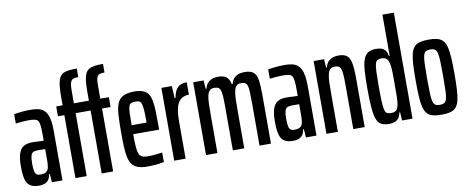

<svg xmlns="http://www.w3.org/2000/svg" viewBox="-65 -1030 3234 1325"><g transform="rotate(-10 1552.0 -367.5)"><path d="M120 8Q79 8 56.5 -7Q34 -22 25.5 -55Q17 -88 17 -145Q17 -201 28 -234Q39 -267 62.5 -281Q86 -295 124 -295Q133 -295 144 -294.5Q155 -294 166 -293.5Q177 -293 186.5 -292.5Q196 -292 203 -292V-336Q203 -374 200.5 -396.5Q198 -419 191 -430.5Q184 -442 168 -445.5Q152 -449 124 -449Q102 -449 84.5 -447.5Q67 -446 54.5 -444.5Q42 -443 34 -442V-508Q48 -510 78 -514Q108 -518 149 -518Q178 -518 200.5 -513.5Q223 -509 238.5 -497Q254 -485 264 -465Q274 -445 278.5 -415Q283 -385 283 -344V0H209L205 -58H199Q196 -32 184 -17.5Q172 -3 155 2.5Q138 8 120 8ZM142 -66Q155 -66 167 -69Q179 -72 188 -81.5Q197 -91 200 -111Q203 -134 203 -153.5Q203 -173 203 -199V-234H148Q130 -234 118.5 -228Q107 -222 102 -203.5Q97 -185 97 -149Q97 -118 100.5 -100Q104 -82 113 -74Q122 -66 142 -66Z M374 0V-441H329V-510H374V-574Q374 -620 378 -651Q382 -682 391 -700Q400 -718 416 -727.5Q432 -737 456 -740Q480 -743 514 -743V-683Q496 -683 484 -680Q472 -677 465.5 -668.5Q459 -660 456 -643.5Q453 -627 453 -599V-510H558V-574Q558 -620 562 -651Q566 -682 575 -700Q584 -718 600 -727.5Q616 -737 640 -740Q664 -743 698 -743V-683Q680 -683 668 -680Q656 -677 649.5 -668.5Q643 -660 640.5 -643.5Q638 -627 638 -599V-510H698V-441H638V0H558V-441H453V0Z M878 8Q839 8 813 -1Q787 -10 772 -29Q757 -48 750 -79Q743 -110 741 -153Q739 -196 739 -254Q739 -325 742 -375.5Q745 -426 757.5 -457Q770 -488 798.5 -503Q827 -518 877 -518Q912 -518 935.5 -509.5Q959 -501 972.5 -482.5Q986 -464 992 -433.5Q998 -403 999.5 -359Q1001 -315 1001 -255V-229H819Q819 -175 821.5 -142Q824 -109 831 -91.5Q838 -74 853.5 -67.5Q869 -61 896 -61Q908 -61 927 -62.5Q946 -64 964.5 -66Q983 -68 994 -70V-3Q981 0 962 2.5Q943 5 921 6.5Q899 8 878 8ZM924 -272V-305Q924 -354 921.5 -383Q919 -412 914 -426Q909 -440 899.5 -444Q890 -448 874 -448Q855 -448 843.5 -443.5Q832 -439 827 -424Q822 -409 820.5 -377.5Q819 -346 819 -292H944Z M1066 0V-510H1139L1144 -424H1150Q1157 -463 1170.5 -483Q1184 -503 1203 -510.5Q1222 -518 1245 -518V-431Q1211 -431 1189 -414Q1167 -397 1156.5 -360Q1146 -323 1146 -264V0Z M1289 0V-510H1362L1366 -451H1372Q1377 -474 1389.5 -488.5Q1402 -503 1421 -510.5Q1440 -518 1464 -518Q1502 -518 1522 -502.5Q1542 -487 1549 -451H1555Q1561 -474 1573 -488.5Q1585 -503 1604.5 -510.5Q1624 -518 1649 -518Q1691 -518 1711.5 -501.5Q1732 -485 1738 -445.5Q1744 -406 1744 -337V0H1664V-301Q1664 -351 1662.5 -380Q1661 -409 1655.5 -423Q1650 -437 1639.5 -442Q1629 -447 1612 -447Q1592 -447 1581 -436.5Q1570 -426 1564.5 -402.5Q1559 -379 1558 -342Q1557 -305 1557 -252V0H1477V-301Q1477 -351 1475 -380Q1473 -409 1467.5 -423Q1462 -437 1452 -442Q1442 -447 1425 -447Q1405 -447 1393.5 -436.5Q1382 -426 1376.5 -402.5Q1371 -379 1370 -342Q1369 -305 1369 -252V0Z M1900 8Q1859 8 1836.5 -7Q1814 -22 1805.5 -55Q1797 -88 1797 -145Q1797 -201 1808 -234Q1819 -267 1842.5 -281Q1866 -295 1904 -295Q1913 -295 1924 -294.5Q1935 -294 1946 -293.5Q1957 -293 1966.5 -292.5Q1976 -292 1983 -292V-336Q1983 -374 1980.5 -396.5Q1978 -419 1971 -430.5Q1964 -442 1948 -445.5Q1932 -449 1904 -449Q1882 -449 1864.5 -447.5Q1847 -446 1834.5 -444.5Q1822 -443 1814 -442V-508Q1828 -510 1858 -514Q1888 -518 1929 -518Q1958 -518 1980.5 -513.5Q2003 -509 2018.5 -497Q2034 -485 2044 -465Q2054 -445 2058.5 -415Q2063 -385 2063 -344V0H1989L1985 -58H1979Q1976 -32 1964 -17.5Q1952 -3 1935 2.5Q1918 8 1900 8ZM1922 -66Q1935 -66 1947 -69Q1959 -72 1968 -81.5Q1977 -91 1980 -111Q1983 -134 1983 -153.5Q1983 -173 1983 -199V-234H1928Q1910 -234 1898.5 -228Q1887 -222 1882 -203.5Q1877 -185 1877 -149Q1877 -118 1880.5 -100Q1884 -82 1893 -74Q1902 -66 1922 -66Z M2133 0V-510H2206L2210 -451H2216Q2221 -475 2233.5 -489Q2246 -503 2265 -510.5Q2284 -518 2308 -518Q2338 -518 2356.5 -508.5Q2375 -499 2384.5 -478Q2394 -457 2397.5 -423Q2401 -389 2401 -337V0H2321V-301Q2321 -351 2319 -380Q2317 -409 2311.5 -423Q2306 -437 2295.5 -442Q2285 -447 2269 -447Q2249 -447 2237.5 -436.5Q2226 -426 2220.5 -402.5Q2215 -379 2214 -342Q2213 -305 2213 -252V0Z M2572 8Q2539 8 2517.5 -3Q2496 -14 2485 -42.5Q2474 -71 2469.5 -123Q2465 -175 2465 -256Q2465 -333 2468.5 -384Q2472 -435 2483.5 -464Q2495 -493 2516 -505.5Q2537 -518 2571 -518Q2596 -518 2612.5 -511Q2629 -504 2638.5 -489.5Q2648 -475 2651 -454H2656V-743H2736V0H2663L2659 -58H2654Q2649 -30 2636.5 -16Q2624 -2 2607.5 3Q2591 8 2572 8ZM2599 -64Q2620 -64 2632.5 -73.5Q2645 -83 2650 -109Q2655 -132 2655.5 -170Q2656 -208 2656 -265Q2656 -305 2655.5 -336Q2655 -367 2652 -387Q2646 -423 2633 -435Q2620 -447 2596 -447Q2579 -447 2568.5 -441Q2558 -435 2553 -416.5Q2548 -398 2546.5 -359Q2545 -320 2545 -255Q2545 -190 2547 -151Q2549 -112 2554 -93.5Q2559 -75 2569.5 -69.5Q2580 -64 2599 -64Z M2939 8Q2903 8 2878 1.5Q2853 -5 2838 -22Q2823 -39 2815.5 -69Q2808 -99 2805.5 -144.5Q2803 -190 2803 -255Q2803 -320 2805.5 -365.5Q2808 -411 2815.5 -441Q2823 -471 2838 -488Q2853 -505 2878 -511.5Q2903 -518 2939 -518Q2975 -518 3000 -511.5Q3025 -505 3040 -488Q3055 -471 3062.5 -441Q3070 -411 3072.5 -365.5Q3075 -320 3075 -255Q3075 -190 3072.5 -144.5Q3070 -99 3062.5 -69Q3055 -39 3040 -22Q3025 -5 3000 1.5Q2975 8 2939 8ZM2939 -61Q2958 -61 2969.5 -67.5Q2981 -74 2986.5 -93Q2992 -112 2993.5 -151Q2995 -190 2995 -255Q2995 -320 2993.5 -358.5Q2992 -397 2986.5 -416.5Q2981 -436 2969.5 -442.5Q2958 -449 2939 -449Q2920 -449 2908.5 -443Q2897 -437 2891.5 -417.5Q2886 -398 2884.5 -359Q2883 -320 2883 -255Q2883 -190 2884.5 -151Q2886 -112 2891.5 -93Q2897 -74 2908.5 -67.5Q2920 -61 2939 -61Z"/></g></svg>

Font: Saira UltraCondensed SemiBold
Style: Regular
Weight: 600
Width: 1
Designer: Hector Gatti with collaboration of the Omnibus-Type team
Foundry: Omnibus-Type
Version: Version 1.101